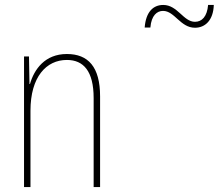

<svg xmlns="http://www.w3.org/2000/svg" viewBox="-20 -755 883 775"><path d="M564 -644H587C591 -693 614 -711 638 -711C685 -711 708 -643 767 -643C808 -643 841 -673 843 -735H820C816 -688 795 -667 767 -667C720 -667 697 -735 639 -735C599 -735 569 -708 564 -644ZM250 -537C161 -537 118 -475 101 -416H99L97 -527H77V0H103V-308C103 -445 167 -513 250 -513C317 -513 358 -468 358 -359V0H384V-366C384 -485 336 -537 250 -537Z"/></svg>

Font: Noto Sans Thai Looped Condensed Thin
Style: Regular
Weight: 100
Width: 3
Designer: Sasikarn Vongin, Ben Mitchell
Foundry: The Fontpad Ltd
Version: Version 1.001